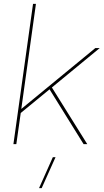

<svg xmlns="http://www.w3.org/2000/svg" viewBox="-20 -750 539 999"><path d="M499 -500 250 -294.9 434.1 0H415L237.8 -285.2L87.9 -162.1L64.9 0H49.8L151.9 -730H167L90.8 -183.1L476.1 -500ZM183.1 229 254.9 67.9H269L196.8 229Z"/></svg>

Font: Human Sans Thin
Style: Italic
Weight: 100
Italic angle: -8°
Designer: Tim Radville
Foundry: Continuum
Version: Version 1.000;FEAKit 1.0